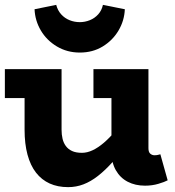

<svg xmlns="http://www.w3.org/2000/svg" viewBox="-20 -755 719 789"><path d="M260 14Q217 14 184 -1Q151 -16 128 -45.5Q105 -75 93 -119.5Q81 -164 81 -222V-471H233V-222Q233 -202 237 -185Q241 -168 250.5 -155Q260 -142 276 -134.5Q292 -127 317 -127Q338 -127 360.5 -137.5Q383 -148 407 -168.5Q431 -189 456.5 -219.5Q482 -250 509 -289V-171Q474 -124 443 -89.5Q412 -55 382.5 -32Q353 -9 323 2.5Q293 14 260 14ZM0 -352V-471H210V-352ZM576 8Q536 8 505 -8Q474 -24 456 -55.5Q438 -87 438 -132V-471H590V-146Q590 -130 597.5 -123.5Q605 -117 615 -117Q623 -117 629 -118.5Q635 -120 639 -121L669 -14Q656 -7 630.5 0.5Q605 8 576 8ZM364 -352V-471H572V-352ZM308 -539Q256 -539 214 -564Q172 -589 148 -629.5Q124 -670 122 -717L211 -735Q217 -712 231.5 -696Q246 -680 266 -672Q286 -664 308 -664Q329 -664 349 -672Q369 -680 383.5 -696Q398 -712 403 -735L493 -717Q491 -670 467 -629.5Q443 -589 402 -564Q361 -539 308 -539Z"/></svg>

Font: BioRhyme ExtraBold
Style: Regular
Weight: 800
Designer: Aoife Mooney
Foundry: Aoife Mooney Type
Version: Version 1.600;gftools[0.9.33]